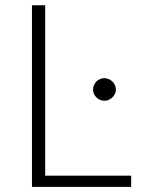

<svg xmlns="http://www.w3.org/2000/svg" viewBox="-20 -728 564 748"><path d="M491 -43.5V0H104.5V-707.5H156V-43.5ZM431.5 -379Q431.5 -370 427.8 -362.2Q424 -354.5 417.8 -348.5Q411.5 -342.5 403.5 -339Q395.5 -335.5 386.5 -335.5Q377.5 -335.5 369.5 -339Q361.5 -342.5 355.5 -348.5Q349.5 -354.5 346 -362.2Q342.5 -370 342.5 -379Q342.5 -388 346 -396.2Q349.5 -404.5 355.5 -410.5Q361.5 -416.5 369.5 -420Q377.5 -423.5 386.5 -423.5Q395.5 -423.5 403.5 -420Q411.5 -416.5 417.8 -410.5Q424 -404.5 427.8 -396.2Q431.5 -388 431.5 -379Z"/></svg>

Font: LatoLatin Light
Style: Regular
Weight: 300
Designer: Lukasz Dziedzic with Adam Twardoch and Botio Nikoltchev
Foundry: tyPoland Lukasz Dziedzic
Version: Version 2.015; 2015-08-06; http://www.latofonts.com/